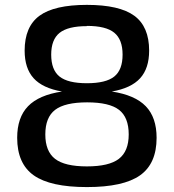

<svg xmlns="http://www.w3.org/2000/svg" viewBox="-20 -740 707 780"><path d="M80.1 -534.2Q80.1 -631.8 140.4 -676Q200.7 -720.2 333 -720.2Q465.3 -720.2 525.6 -676Q585.9 -631.8 585.9 -534.2Q585.9 -462.4 549.3 -422.1Q512.7 -381.8 434.1 -368.2Q528.3 -354 572.3 -308.3Q616.2 -262.7 616.2 -180.2Q616.2 -75.2 548.8 -27.6Q481.4 20 333 20Q184.6 20 117.2 -27.6Q49.8 -75.2 49.8 -180.2Q49.8 -262.7 93.8 -308.3Q137.7 -354 231.9 -368.2Q153.3 -381.8 116.7 -422.1Q80.1 -462.4 80.1 -534.2ZM502.9 -193.8Q502.9 -263.2 463.6 -293.7Q424.3 -324.2 334 -324.2Q243.7 -324.2 203.9 -293.7Q164.1 -263.2 164.1 -193.8Q164.1 -125.5 203.6 -94.7Q243.2 -64 333 -64Q422.9 -64 462.9 -94.7Q502.9 -125.5 502.9 -193.8ZM333 -634.8V-633.8Q255.9 -633.8 221.9 -606.4Q188 -579.1 188 -518.1Q188 -456.1 221.9 -429Q255.9 -401.9 333 -401.9Q410.2 -401.9 444.1 -429Q478 -456.1 478 -518.1Q478 -579.6 444.1 -607.2Q410.2 -634.8 333 -634.8Z"/></svg>

Font: Fivo Sans Modern Med
Style: Regular
Weight: 450
Designer: Alexander Slobzheninov
Foundry: Alexander Slobzheninov
Version: 1.0